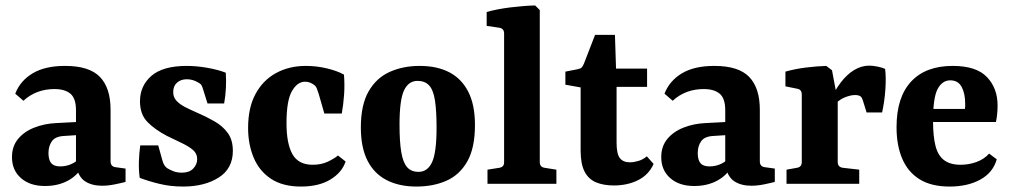

<svg xmlns="http://www.w3.org/2000/svg" viewBox="-20 -675 3713 705"><path d="M145 8Q90 8 57 -21Q24 -50 24 -98Q24 -138 46.5 -165Q69 -192 106 -206.5Q143 -221 185 -223L280 -228V-180L219 -176Q184 -175 171 -157Q158 -139 158 -113Q158 -88 168 -76Q178 -64 201 -64Q224 -64 244 -73.5Q264 -83 277 -99L287 -71Q268 -33 231 -12.5Q194 8 145 8ZM36 -331Q54 -378 99.5 -405.5Q145 -433 219 -433Q308 -433 347 -392.5Q386 -352 386 -272V-83Q386 -63 405 -61L441 -56V-7Q426 -3 401.5 2Q377 7 355 7Q317 7 292 -9.5Q267 -26 259 -69V-270Q259 -314 238.5 -331Q218 -348 180 -348Q147 -348 118.5 -337.5Q90 -327 66 -305Z M493 -22Q489 -51 490 -82Q491 -113 495 -141H561L576 -87Q581 -67 593 -58Q601 -53 615 -47Q629 -41 648 -41Q675 -41 689.5 -56Q704 -71 704 -91Q704 -111 689 -124Q674 -137 649 -149Q624 -161 593 -176Q549 -199 521.5 -227Q494 -255 494 -303Q494 -360 536 -396.5Q578 -433 666 -433Q702 -433 741.5 -426Q781 -419 809 -408Q811 -382 809.5 -352Q808 -322 803 -295H742L726 -346Q723 -357 719.5 -362.5Q716 -368 708 -372Q698 -378 687.5 -381Q677 -384 666 -384Q644 -384 630 -371.5Q616 -359 616 -337Q616 -318 628 -305Q640 -292 659.5 -282Q679 -272 702 -262Q737 -247 767.5 -229.5Q798 -212 816.5 -186.5Q835 -161 835 -121Q835 -56 783 -23Q731 10 652 10Q606 10 565 0Q524 -10 493 -22Z M891 -205Q891 -280 918.5 -330.5Q946 -381 994 -407Q1042 -433 1103 -433Q1142 -433 1180 -424Q1218 -415 1243 -401Q1246 -364 1243.5 -328Q1241 -292 1235 -258H1171L1150 -331Q1146 -344 1143 -351Q1140 -358 1135 -362Q1129 -367 1120 -371Q1111 -375 1100 -375Q1072 -375 1052 -340.5Q1032 -306 1032 -223Q1032 -147 1054 -108.5Q1076 -70 1128 -70Q1160 -70 1184 -81.5Q1208 -93 1221 -104L1249 -82Q1236 -42 1193.5 -16Q1151 10 1085 10Q1018 10 975 -18.5Q932 -47 911.5 -96Q891 -145 891 -205Z M1583 -206Q1583 -269 1577 -307Q1571 -345 1555.5 -361.5Q1540 -378 1513 -378Q1480 -378 1463.5 -343Q1447 -308 1447 -217Q1447 -154 1453.5 -116Q1460 -78 1475 -61Q1490 -44 1517 -44Q1550 -44 1566.5 -79.5Q1583 -115 1583 -206ZM1305 -207Q1305 -290 1333.5 -339.5Q1362 -389 1411 -411Q1460 -433 1521 -433Q1585 -433 1630 -409.5Q1675 -386 1699.5 -338Q1724 -290 1724 -216Q1724 -132 1696 -82.5Q1668 -33 1619.5 -11.5Q1571 10 1509 10Q1446 10 1400 -13.5Q1354 -37 1329.5 -85Q1305 -133 1305 -207Z M1962 -80Q1962 -62 1979 -59L2023 -52V0H1770V-52L1814 -59Q1831 -62 1831 -79V-552Q1831 -570 1814 -573L1767 -580V-631Q1806 -642 1855.5 -648Q1905 -654 1945 -655L1962 -638Z M2112 -354 2056 -364V-412L2102 -421Q2112 -423 2116 -427.5Q2120 -432 2124 -441L2165 -547H2238L2242 -423H2356V-356H2244V-151Q2244 -110 2256 -94.5Q2268 -79 2293 -79Q2307 -79 2324 -84Q2341 -89 2355 -101L2380 -73Q2362 -33 2323 -13.5Q2284 6 2234 6Q2196 6 2168.5 -5.5Q2141 -17 2126.5 -45Q2112 -73 2112 -122Z M2529 8Q2474 8 2441 -21Q2408 -50 2408 -98Q2408 -138 2430.5 -165Q2453 -192 2490 -206.5Q2527 -221 2569 -223L2664 -228V-180L2603 -176Q2568 -175 2555 -157Q2542 -139 2542 -113Q2542 -88 2552 -76Q2562 -64 2585 -64Q2608 -64 2628 -73.5Q2648 -83 2661 -99L2671 -71Q2652 -33 2615 -12.5Q2578 8 2529 8ZM2420 -331Q2438 -378 2483.5 -405.5Q2529 -433 2603 -433Q2692 -433 2731 -392.5Q2770 -352 2770 -272V-83Q2770 -63 2789 -61L2825 -56V-7Q2810 -3 2785.5 2Q2761 7 2739 7Q2701 7 2676 -9.5Q2651 -26 2643 -69V-270Q2643 -314 2622.5 -331Q2602 -348 2564 -348Q2531 -348 2502.5 -337.5Q2474 -327 2450 -305Z M3027 -303Q3045 -343 3067.5 -372.5Q3090 -402 3116.5 -418Q3143 -434 3172 -434Q3184 -434 3202 -430.5Q3220 -427 3230 -422Q3234 -391 3231 -347Q3228 -303 3219 -262H3162L3149 -304Q3145 -318 3138.5 -322Q3132 -326 3119 -326Q3103 -326 3081 -317Q3059 -308 3039 -285ZM3056 -305V-80Q3056 -62 3074 -59L3135 -52V0H2868V-52L2907 -59Q2924 -62 2924 -80V-328Q2924 -346 2908 -349L2864 -358V-412Q2899 -422 2939.5 -427Q2980 -432 3014 -433L3035 -417Z M3272 -208Q3272 -318 3325.5 -375.5Q3379 -433 3478 -433Q3565 -433 3604 -392Q3643 -351 3643 -288Q3643 -273 3641.5 -257Q3640 -241 3637 -227H3362V-275H3523Q3524 -280 3524 -284Q3524 -288 3524 -294Q3524 -332 3511 -356Q3498 -380 3469 -380Q3440 -380 3423 -348.5Q3406 -317 3406 -231Q3406 -175 3415 -139.5Q3424 -104 3446.5 -87Q3469 -70 3507 -70Q3537 -70 3565 -80Q3593 -90 3612 -111L3640 -90Q3626 -41 3579.5 -15.5Q3533 10 3467 10Q3400 10 3357 -16.5Q3314 -43 3293 -92Q3272 -141 3272 -208Z"/></svg>

Font: Rasa
Style: Regular
Weight: 400
Designer: Anna Giedrys (Yrsa+Rasa design), David Brezina (Yrsa art-direction, Rasa art-direction, design)
Foundry: Rosetta Type Foundry
Version: Version 2.004